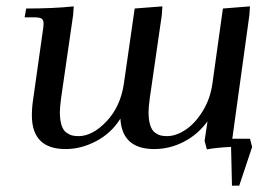

<svg xmlns="http://www.w3.org/2000/svg" viewBox="-20 -466 863 609"><path d="M58.1 -411.1 63 -439Q150.4 -439 213.9 -445.8L211.9 -418L173.8 -154.8Q169.9 -124.5 169.9 -110.8Q169.9 -85.9 175 -69.6Q180.2 -53.2 189.7 -46.1Q199.2 -39.1 208 -36.6Q216.8 -34.2 229 -34.2Q273.4 -34.2 317.9 -81.1Q362.3 -127.9 373 -201.2L407.2 -439L495.1 -445.8L493.2 -418L455.1 -154.8Q451.2 -124.5 451.2 -110.8Q451.2 -85.9 456.3 -69.6Q461.4 -53.2 470.7 -46.1Q480 -39.1 488.8 -36.6Q497.6 -34.2 509.8 -34.2Q537.6 -34.2 567.6 -53.7Q597.7 -73.2 622.3 -112.5Q647 -151.9 653.8 -201.2L687 -439L772.9 -445.8L771 -418L716.8 -25.9H772.9L779.8 0L738.8 123H715.8L712.9 0Q667 2 636.2 7.8L628.9 -19L638.2 -81.1Q607.4 -39.1 562.7 -16.1Q518.1 6.8 469.2 6.8Q367.2 6.8 361.8 -89.8Q333.5 -43.9 285.6 -18.6Q237.8 6.8 188 6.8Q81.1 6.8 81.1 -100.1Q81.1 -124.5 85 -149.9L115.2 -363.8Q118.2 -380.9 118.2 -391.1Q118.2 -402.8 111.8 -407Q105.5 -411.1 87.9 -411.1Z"/></svg>

Font: Dihjauti S
Style: Bold Italic
Weight: 700
Italic angle: -9°
Designer: T. Christopher White
Version: Version 3.0.0